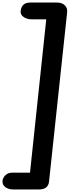

<svg xmlns="http://www.w3.org/2000/svg" viewBox="-63 -1274 618 1507"><path d="M41 213Q2.5 213 -22 194.2Q-46.5 175.5 -43 145Q-40 118.5 -19.2 100Q1.5 81.5 30.5 81.5H172.5L300 -1122.5H183Q149.5 -1122.5 123 -1140.2Q96.5 -1158 99 -1186Q102 -1218.5 120.5 -1236.2Q139 -1254 175 -1254H384.5Q423.5 -1254 445.5 -1232.5Q467.5 -1211 464 -1178.5L322 150.5Q318.5 182.5 298.2 197.8Q278 213 242.5 213Z"/></svg>

Font: Edu SA Hand Cursive
Style: Regular
Weight: 400
Designer: Tina and Corey Anderson, Eben Sorkin, Mirko Velimirovic
Foundry: Google for Education
Version: Version 2.000